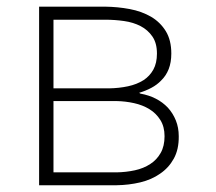

<svg xmlns="http://www.w3.org/2000/svg" viewBox="-20 -548 640 568"><path d="M95.7 0H325.2Q361.3 -0.5 395 -8.5Q428.7 -16.6 453.6 -34.2Q479 -51.3 494.1 -78.6Q509.3 -106 508.8 -145Q508.8 -170.4 500.2 -191.7Q491.7 -212.9 476.6 -229.5Q461.4 -245.6 440.9 -256.1Q420.4 -266.6 395.5 -271L391.6 -273.4Q411.1 -279.3 427.7 -288.1Q444.3 -296.9 456.5 -309.6Q471.2 -323.7 479 -343.5Q486.8 -363.3 486.8 -389.6Q486.8 -429.2 470.5 -455.8Q454.1 -482.4 426.8 -498.5Q398.9 -514.6 363.8 -521.2Q328.6 -527.8 291.5 -528.3H95.7ZM138.2 -249H325.2Q351.1 -248.5 376.5 -242.9Q401.9 -237.3 421.9 -225.1Q441.9 -212.9 454.3 -193.1Q466.8 -173.3 466.8 -145Q466.8 -115.7 455.3 -95.5Q443.8 -75.2 424.8 -63Q404.8 -49.8 378.9 -44.2Q353 -38.6 325.2 -38.1H138.2ZM138.2 -286.6V-489.7H291.5Q319.3 -489.7 346.9 -485.8Q374.5 -481.9 396 -470.7Q417.5 -459.5 430.9 -439.9Q444.3 -420.4 444.3 -389.6Q444.3 -361.3 433.6 -342Q422.9 -322.8 404.8 -311Q384.8 -298.3 358.4 -292.7Q332 -287.1 302.7 -286.6Z"/></svg>

Font: Roboto Mono ExtraLight
Style: Regular
Weight: 250
Monospace: yes
Designer: Google
Version: Version 3.000